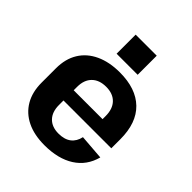

<svg xmlns="http://www.w3.org/2000/svg" viewBox="-209 -883 1025 1025"><g transform="rotate(45 303.5 -371.0)"><path d="M295 10Q217 10 162 -17Q107 -44 77.5 -94.5Q48 -145 48 -216V-324Q48 -395 79 -445.5Q110 -496 168 -523Q226 -550 305 -550Q427 -550 493 -486Q559 -422 559 -299V-231H171V-308H440L416 -276V-331Q416 -385 387.5 -414.5Q359 -444 308 -444Q256 -444 227 -415Q198 -386 198 -334V-197Q198 -145 226 -116Q254 -87 304 -87Q349 -87 375.5 -107.5Q402 -128 410 -166L552 -155Q531 -75 464.5 -32.5Q398 10 295 10ZM381 -752V-608H222V-752Z"/></g></svg>

Font: Pathway Extreme SemiCondensed
Style: Bold
Weight: 700
Width: 4
Version: Version 1.001;gftools[0.9.26]